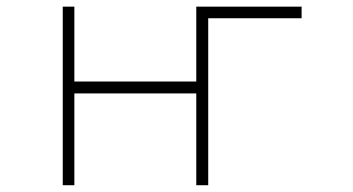

<svg xmlns="http://www.w3.org/2000/svg" viewBox="-20 -544 1040 566"><path d="M869.1 -524.4V-490.2H593.8V2H558.6V-268.6H199.2V2H165V-524.4H199.2V-303.7H558.6V-524.4Z"/></svg>

Font: Gen Shin Gothic Monospace ExtraLight
Style: Regular
Weight: 200
Designer: [Source Han Sans]
Ryoko NISHIZUKA  (kana & ideographs); Paul D. Hunt (Latin, Greek & Cyrillic); Wenlong ZHANG  (bopomofo
Version: Version 1.002.20150607